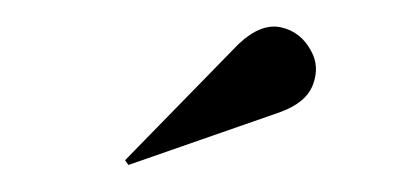

<svg xmlns="http://www.w3.org/2000/svg" viewBox="-20 -767 309 142"><path d="M75 -645 72.5 -648.5 156.5 -734.5Q173 -750 187.8 -746.8Q202.5 -743.5 210 -729.5Q216.5 -718 211.5 -704.5Q206.5 -691 187 -684Z"/></svg>

Font: Imbue 100pt ExtraBold
Style: Regular
Weight: 800
Designer: Tyler Finck
Foundry: Etcetera Type Company
Version: Version 1.102; ttfautohint (v1.8.3)